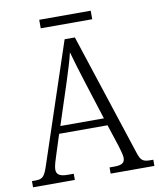

<svg xmlns="http://www.w3.org/2000/svg" viewBox="-92 -905 809 977"><g transform="rotate(-10 312.5 -417.0)"><path d="M178 -790H444V-834H178ZM-1 0H215V-32H184C140 -32 126 -45 126 -70C126 -87 137 -121 143 -139L177 -245H427L464 -132C469 -114 479 -84 479 -69C479 -44 467 -32 425 -32H400V0H626V-32H612C573 -32 562 -40 549 -79L341 -714H288L84 -102C65 -43 55 -32 17 -32H-1ZM190 -283 259 -494C276 -548 295 -606 303 -644C314 -603 332 -545 351 -484L415 -283Z"/></g></svg>

Font: Noto Serif Myanmar SemiCondensed Light
Style: Regular
Weight: 300
Width: 4
Designer: Ben Mitchell and the Monotype Design Team
Foundry: Monotype Imaging Inc.
Version: Version 2.106